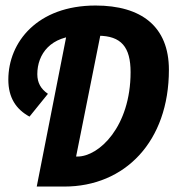

<svg xmlns="http://www.w3.org/2000/svg" viewBox="-20 -685 640 705"><path d="M114.9 0H216.3C438.5 0 600.2 -165.1 600.2 -428.7C600.2 -588.3 498.3 -664.7 330.9 -664.7C117.5 -664.7 10.6 -530.6 10.6 -392.5C10.6 -326.5 38.9 -283.7 88.3 -256.8L156 -340.5C130.4 -357.9 117 -380.7 117 -412.6C117 -487 166.5 -553.8 275.2 -553.8H339.8C425.5 -553.8 459.5 -511.8 459.5 -420.1C459.5 -219.9 343.7 -110.2 264.5 -110.2H259.4L355.3 -589.5H230.9L114.9 0Z"/></svg>

Font: Source Code Variable
Style: Italic
Weight: 400
Italic angle: -11°
Monospace: yes
Designer: Paul D. Hunt, Teo Tuominen
Foundry: Adobe Systems Incorporated
Version: Version 1.005;PS 1.0;hotconv 16.6.54;makeotf.lib2.5.65590